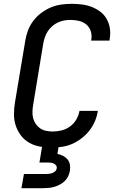

<svg xmlns="http://www.w3.org/2000/svg" viewBox="-20 -763 640 1003"><path d="M249 8Q218 8 188 2.5Q158 -3 132.5 -17.5Q107 -32 89.5 -55Q72 -78 62.5 -106Q53 -134 53 -165Q53 -196 58 -227L112 -550Q116 -577 126 -603.5Q136 -630 153.5 -653.5Q171 -677 195 -695Q219 -713 245 -724Q271 -735 299 -739Q327 -743 355 -743Q382 -743 409 -739.5Q436 -736 460 -726.5Q484 -717 504.5 -701.5Q525 -686 537.5 -663.5Q550 -641 554 -614.5Q558 -588 553 -560L552 -551H456L457 -556Q461 -579 454 -600.5Q447 -622 430.5 -635.5Q414 -649 392 -654Q370 -659 348 -659Q331 -659 314.5 -656Q298 -653 282 -645.5Q266 -638 252.5 -626Q239 -614 229.5 -599.5Q220 -585 214.5 -568.5Q209 -552 206 -536L153 -214Q150 -196 149.5 -178.5Q149 -161 153.5 -144.5Q158 -128 167.5 -114.5Q177 -101 190.5 -92Q204 -83 221 -79.5Q238 -76 256 -76Q279 -76 302.5 -82Q326 -88 346 -102.5Q366 -117 378.5 -138.5Q391 -160 395 -183V-184H491V-183Q487 -156 476 -130Q465 -104 447 -81Q429 -58 405.5 -40Q382 -22 356.5 -11Q331 0 303.5 4Q276 8 249 8ZM207 220H92L105 146H220Q228 146 236.5 145Q245 144 253 141Q261 138 268 132Q275 126 276 117Q278 109 273.5 102Q269 95 261.5 91.5Q254 88 245.5 87Q237 86 229 86H186L213 -76H299L280 41Q295 44 309 51Q323 58 332.5 69.5Q342 81 345 96.5Q348 112 345 129Q343 143 336.5 157Q330 171 319 182Q308 193 294 200.5Q280 208 265.5 212.5Q251 217 236 218.5Q221 220 207 220Z"/></svg>

Font: Iosevka Md Ex Obl
Style: Regular
Weight: 500
Width: 7
Italic angle: -9°
Monospace: yes
Designer: Belleve Invis
Foundry: Belleve Invis
Version: Version 32.5.0; ttfautohint (v1.8.4)